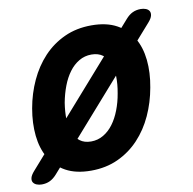

<svg xmlns="http://www.w3.org/2000/svg" viewBox="-94 -662 767 765"><g transform="rotate(-10 289.0 -280.0)"><path d="M218 10Q157.2 10 116.2 -12.6Q75.3 -35.1 52.5 -74.2Q29.8 -113.2 24.4 -165Q19 -216.8 29.3 -275.3Q39.6 -333.8 63.5 -385.4Q87.4 -437.1 123.8 -476Q160.3 -514.9 209.2 -537.4Q258.2 -560 319 -560Q380.1 -560 421.1 -537.4Q462 -514.9 484.8 -476.3Q507.5 -437.8 512.9 -386.1Q518.3 -334.5 507.3 -275.3Q497 -216.8 473.3 -165Q449.6 -113.2 413 -74.2Q376.4 -35.1 327.6 -12.6Q278.8 10 218 10ZM238.2 -104.5Q265.5 -104.5 288.2 -118Q311 -131.4 328.1 -154.5Q345.3 -177.5 357.3 -208.8Q369.4 -240 375.3 -275.3Q381.9 -311.3 381.1 -342.2Q380.3 -373.2 371.4 -395.9Q362.6 -418.6 344.5 -432Q326.4 -445.5 298.8 -445.5Q271.2 -445.5 248.5 -432Q225.7 -418.6 208.6 -395.5Q191.4 -372.5 179.5 -341.4Q167.6 -310.3 161 -275Q155.4 -239.7 156.2 -208.6Q157 -177.5 166.2 -154.5Q175.4 -131.4 193.2 -118Q210.9 -104.5 238.2 -104.5ZM14.9 30Q3.8 30 -5.6 26.3Q-15 22.6 -19.6 15.2Q-24.1 7.8 -21.4 -3.1Q-18.7 -14 -5.6 -28.8L462.7 -560.8Q475.8 -575.9 490.5 -582.9Q505.3 -590 523.8 -590Q535.2 -590 544.6 -586.3Q554 -582.6 558.2 -575.2Q562.4 -567.8 559.9 -556.9Q557.4 -546 544.3 -531.2L75.7 1.1Q62.6 15.9 48 22.9Q33.4 30 14.9 30Z"/></g></svg>

Font: Maple Mono
Style: Italic
Weight: 400
Italic angle: -10°
Monospace: yes
Designer: subframe7536
Version: Version 7.300